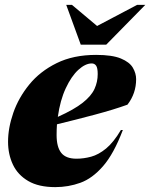

<svg xmlns="http://www.w3.org/2000/svg" viewBox="-20 -752 616 787"><path d="M483.5 -219Q446.5 -121.5 402.5 -71Q358.5 -20.5 309.5 -2.8Q260.5 15 206.5 15Q138.5 15 95.8 -10Q53 -35 33 -77.2Q13 -119.5 13 -171Q13 -227.5 34.5 -289.5Q56 -351.5 100 -405.5Q144 -459.5 212.2 -493.2Q280.5 -527 374 -527Q440 -527 475.5 -512.2Q511 -497.5 524.5 -474.5Q538 -451.5 538 -427.5Q538 -369 502.5 -323Q447.5 -303 368.8 -282Q290 -261 213.5 -242.5Q212 -221 212 -198.5Q212 -149.5 231 -125.5Q250 -101.5 293.5 -101.5Q323.5 -101.5 353.8 -109.8Q384 -118 414.8 -143.2Q445.5 -168.5 475.5 -219ZM356 -492Q330 -492 301.2 -465.8Q272.5 -439.5 249.5 -390.2Q226.5 -341 217 -273Q284 -303 319.2 -331Q354.5 -359 367.5 -387.8Q380.5 -416.5 380.5 -448.5Q380.5 -473.5 374 -482.8Q367.5 -492 356 -492ZM575.5 -732 415.5 -569H311L251.5 -732H275L378 -645.5L542 -732Z"/></svg>

Font: Newsreader Display ExtraBold
Style: Italic
Weight: 800
Italic angle: -17°
Designer: Hugues Gentile
Foundry: Production Type
Version: Version 1.001